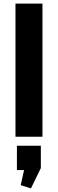

<svg xmlns="http://www.w3.org/2000/svg" viewBox="-20 -760 322 1067"><path d="M216 -740V0H66V-740ZM207 50V174L152 287L95 269L132 103L194 185H74V50Z"/></svg>

Font: Pathway Extreme SemiCondensed
Style: Bold
Weight: 700
Width: 4
Version: Version 1.001;gftools[0.9.26]